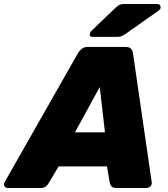

<svg xmlns="http://www.w3.org/2000/svg" viewBox="-74 -933 835 953"><path d="M-36 0Q-47 0 -52 -9.5Q-57 -19 -51 -29L313 -669Q319 -680 331 -690Q343 -700 362 -700H550Q569 -700 577 -690Q585 -680 586 -669L679 -29Q681 -16 672.5 -8Q664 0 653 0H503Q486 0 479.5 -8Q473 -16 471 -24L457 -107H217L167 -23Q163 -15 153.5 -7.5Q144 0 127 0ZM298 -276H447L421 -501ZM385 -750Q369 -750 372 -765Q373 -773 379 -779L499 -894Q512 -906 520 -909.5Q528 -913 540 -913H707Q716 -913 720 -907.5Q724 -902 723 -894Q722 -886 714 -881L551 -766Q541 -759 531.5 -754.5Q522 -750 507 -750Z"/></svg>

Font: Rubik ExtraBold
Style: Italic
Weight: 800
Italic angle: -12°
Designer: Hubert and Fischer
Foundry: Hubert and Fischer
Version: Version 2.300;gftools[0.9.30]